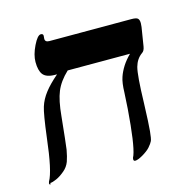

<svg xmlns="http://www.w3.org/2000/svg" viewBox="-92 -675 776 783"><g transform="rotate(-15 295.5 -283.0)"><path d="M28 12 27 18Q22 18 22 12L24 5Q46 -32 62 -171Q74 -268 83 -296Q92 -325 113 -352Q133 -378 169 -409H161Q124 -409 110 -427Q97 -444 97 -480Q97 -510 115 -547Q133 -584 147 -584Q157 -584 157 -575L156 -562Q156 -548 174 -548H520Q541 -548 547 -542Q553 -536 553 -522Q553 -510 548 -483L539 -427Q536 -409 526 -403Q502 -386 493 -354Q484 -321 481 -205Q478 -117 475 -87Q472 -56 468 -47Q464 -38 451 -23Q440 -11 418 2Q397 14 386 14Q379 14 379 6L380 0L384 -9Q400 -52 411 -198L415 -266Q416 -307 424 -330Q431 -351 445 -373Q458 -393 478 -413H215Q178 -378 163 -341Q148 -305 142 -239Q131 -130 127 -102Q122 -74 115 -54Q107 -33 90 -19Q71 -3 55 4Q37 12 28 12Z"/></g></svg>

Font: Libra Serif Modern
Style: Bold Italic
Weight: 700
Italic angle: -12°
Designer: Stefan Peev, Context Ltd
Foundry: Stefan Peev, Context Ltd
Version: Version 1.000